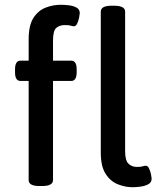

<svg xmlns="http://www.w3.org/2000/svg" viewBox="-20 -777 662 804"><path d="M145 2Q100 2 100 -23V-438H66Q43 -438 43 -474V-487Q43 -523 66 -523H100V-612Q100 -671 120 -702Q140 -733 171 -745Q202 -757 234 -757Q248 -757 267 -755Q286 -753 300 -745.5Q314 -738 314 -722Q314 -718 311.5 -704.5Q309 -691 303.5 -679Q298 -667 290 -667Q284 -667 276.5 -669.5Q269 -672 251 -672Q230 -672 216 -660.5Q202 -649 202 -607V-523H278Q301 -523 301 -487V-474Q301 -438 278 -438H202V-23Q202 2 156 2ZM535 7Q504 7 473 -5.5Q442 -18 422 -49.5Q402 -81 402 -138V-728Q402 -753 447 -753H458Q504 -753 504 -728V-143Q504 -105 518 -91.5Q532 -78 553 -78Q570 -78 577.5 -80.5Q585 -83 591 -83Q599 -83 604.5 -71Q610 -59 612.5 -46Q615 -33 615 -29Q615 -13 601 -5.5Q587 2 568.5 4.5Q550 7 535 7Z"/></svg>

Font: Asap Medium
Style: Regular
Weight: 500
Designer: Pablo Cosgaya
Foundry: Omnibus-Type
Version: Version 3.001; ttfautohint (v1.8.3)